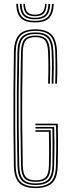

<svg xmlns="http://www.w3.org/2000/svg" viewBox="-20 -956 355 982"><path d="M162.5 6Q104.2 6 78.2 -20.6Q52.2 -47.2 51 -108.8Q49.5 -206.2 48.9 -300.6Q48.2 -395 48.9 -491.1Q49.5 -587.2 51.2 -690.2Q52.5 -749.2 77 -777.6Q101.5 -806 161.8 -806Q215.5 -806 242.2 -780.5Q269 -755 271.5 -692Q273 -652.8 273.1 -612.6Q273.2 -572.5 271.5 -528.2H262.5Q263.8 -565 264 -605.8Q264.2 -646.5 262.5 -691.5Q260.2 -750.2 236.1 -774.1Q212 -798 161.8 -798Q106.2 -798 83.9 -771.9Q61.5 -745.8 60.5 -690Q58.8 -590 58 -494.4Q57.2 -398.8 57.9 -303.2Q58.5 -207.8 60.2 -108.5Q61.2 -48.5 86.4 -25.2Q111.5 -2 162.5 -2Q215.5 -2 240.1 -26.1Q264.8 -50.2 266 -108.5Q267.2 -154.5 267.5 -192.1Q267.8 -229.8 267.5 -260.5Q267.2 -291.2 266.5 -315.2H161.2V-323.5H275.5Q276.2 -289.8 276.6 -237.9Q277 -186 275.2 -108.2Q273.8 -44.5 245.8 -19.2Q217.8 6 162.5 6ZM162.5 -9.8Q113.8 -9.8 92.1 -32.1Q70.5 -54.5 69.2 -108.5Q67.2 -207.2 66.5 -300.6Q65.8 -394 66.4 -489.2Q67 -584.5 69.2 -689.8Q70.5 -745.5 92.4 -767.9Q114.2 -790.2 161.8 -790.2Q208 -790.2 229.6 -768.2Q251.2 -746.2 253.2 -691.2Q255 -648.5 254.9 -608.2Q254.8 -568 253.2 -528.2H244.2Q245.8 -570 245.9 -609.1Q246 -648.2 244.2 -690.8Q242.5 -741.8 223 -762Q203.5 -782.2 161.8 -782.2Q119 -782.2 99.2 -761.8Q79.5 -741.2 78.5 -689.5Q76.2 -583.8 75.5 -488.1Q74.8 -392.5 75.6 -299.5Q76.5 -206.5 78.5 -108.8Q79.5 -59.5 98.6 -38.6Q117.8 -17.8 162.5 -17.8Q206.5 -17.8 226.6 -38.1Q246.8 -58.5 248 -109.2Q249.2 -165.5 249 -215.5Q248.8 -265.5 248 -298.5H161.2V-306.8H257.2Q258 -276 258.4 -228.1Q258.8 -180.2 257 -108.8Q255.8 -54.5 233.8 -32.1Q211.8 -9.8 162.5 -9.8ZM162.5 -25.8Q122.8 -25.8 105.6 -44Q88.5 -62.2 87.5 -109Q85.5 -208.2 84.8 -302Q84 -395.8 84.6 -490.9Q85.2 -586 87.5 -689.2Q88.8 -736 105.1 -755.1Q121.5 -774.2 161.8 -774.2Q199.8 -774.2 216.6 -755.6Q233.5 -737 235.2 -690.5Q236.8 -647 236.8 -609.4Q236.8 -571.8 235.2 -528.2H226Q227 -556.5 227.4 -582.5Q227.8 -608.5 227.5 -634.8Q227.2 -661 226 -689.5Q224.2 -733.2 209.9 -749.8Q195.5 -766.2 161.8 -766.2Q126.8 -766.2 112.1 -749.5Q97.5 -732.8 96.5 -689Q94.5 -586.2 93.8 -492Q93 -397.8 93.8 -304.2Q94.5 -210.8 96.5 -109.2Q97.5 -67.2 112.1 -50.5Q126.8 -33.8 162.5 -33.8Q199.2 -33.8 214.2 -50.5Q229.2 -67.2 230.2 -109.5Q231.5 -165.8 231.1 -208.9Q230.8 -252 230 -282H161.2V-290.2H239.2Q240 -264.8 240.4 -218.8Q240.8 -172.8 239.2 -109.5Q238.5 -63 220.9 -44.4Q203.2 -25.8 162.5 -25.8ZM159 -841.2Q109 -841.2 86.8 -863.4Q64.5 -885.5 63 -936.2H72.2Q73.5 -889.5 93.6 -869.4Q113.8 -849.2 159 -849.2Q204 -849.2 224.2 -869.4Q244.5 -889.5 245.8 -936.2H254.8Q253.2 -885.5 231 -863.4Q208.8 -841.2 159 -841.2ZM159 -857.2Q118.5 -857.2 100.5 -875.6Q82.5 -894 81.2 -936.2H90.5Q91.2 -898 107.2 -881.5Q123.2 -865 159 -865Q194.8 -865 210.8 -881.5Q226.8 -898 227.5 -936.2H236.8Q235.5 -894 217.4 -875.6Q199.2 -857.2 159 -857.2ZM159 -873Q128 -873 114.1 -887.6Q100.2 -902.2 99.5 -936.2H107.8Q108.2 -906.8 120.4 -893.9Q132.5 -881 159 -881Q185.5 -881 197.6 -893.9Q209.8 -906.8 210.2 -936.2H218.5Q217.5 -902.2 203.9 -887.6Q190.2 -873 159 -873Z"/></svg>

Font: Big Shoulders Inline Display Thin Light
Style: Regular
Weight: 300
Version: Version 2.002